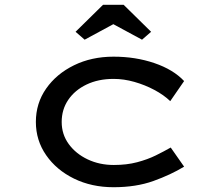

<svg xmlns="http://www.w3.org/2000/svg" viewBox="-20 -773 920 803"><path d="M455 10Q363 10 289.5 -26Q216 -62 173 -124Q130 -186 130 -263Q130 -341 173 -402.5Q216 -464 289.5 -500Q363 -536 455 -536Q547 -536 626 -509Q705 -482 750 -434L692 -350Q665 -376 625.5 -397Q586 -418 542 -430.5Q498 -443 455 -443Q391 -443 342 -419.5Q293 -396 265.5 -355.5Q238 -315 238 -263Q238 -211 267.5 -170.5Q297 -130 346.5 -106.5Q396 -83 456 -83Q510 -83 553.5 -94.5Q597 -106 631.5 -123Q666 -140 694 -156L750 -76Q694 -42 621.5 -16Q549 10 455 10ZM334 -607 296 -640 411 -753H497L612 -640L574 -607L439 -680H469Z"/></svg>

Font: Lexend Zetta
Style: Regular
Weight: 400
Designer: Bonnie Shaver-Troup, Thomas Jockin
Foundry: Lexend
Version: Version 1.007